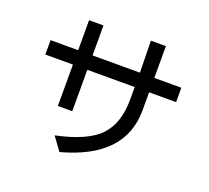

<svg xmlns="http://www.w3.org/2000/svg" viewBox="-138 -949 1276 1175"><g transform="rotate(20 500.0 -361.0)"><path d="M925.8 -476.6H750V-359.4Q750 -50.8 359.4 54.7L296.9 -31.2Q500 -74.2 578.1 -158.2Q656.2 -242.2 656.2 -394.5V-476.6H347.7V-207H253.9V-476.6H74.2V-570.3H253.9V-765.6H347.7V-570.3H656.2L652.3 -777.3H750V-570.3H925.8Z"/></g></svg>

Font: WenQuanYi Micro Hei Mono
Style: Regular
Weight: 400
Foundry: Ascender Corporation
Version: Version 0.2.0-beta